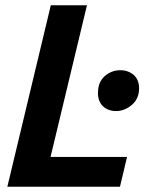

<svg xmlns="http://www.w3.org/2000/svg" viewBox="-20 -713 600 733"><path d="M8 0 174 -693H312L173 -114H465L438 0ZM423.6 -289Q393 -289 373.5 -307Q354 -325 354 -358.2Q354 -400 380 -422.5Q406 -445 439 -445Q469.2 -445 490.1 -427Q511 -409 511 -376Q511 -336 483.3 -312.5Q455.6 -289 423.6 -289Z"/></svg>

Font: Ubuntu Sans Mono
Style: Italic
Weight: 400
Italic angle: -13.5°
Monospace: yes
Designer: Dalton Maag Ltd
Foundry: Dalton Maag Ltd
Version: Version 1.006